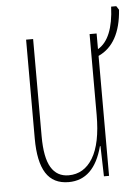

<svg xmlns="http://www.w3.org/2000/svg" viewBox="-48 -660 515 708"><g transform="rotate(-5 209.0 -305.5)"><path d="M418 -607Q409 -481 328 -444V0H309L306 -112H304Q272 10 178 10Q121 10 94 -32.5Q67 -75 67 -161V-527H93V-167Q93 -88 115 -51.5Q137 -15 180 -15Q237 -15 269.5 -68.5Q302 -122 302 -228V-527H328V-469Q385 -502 390 -621H409Z"/></g></svg>

Font: Noto Sans Display Thin Cond
Style: Regular
Weight: 250
Width: 3
Designer: Monotype Design team
Foundry: Monotype Imaging Inc.
Version: Version 1.000